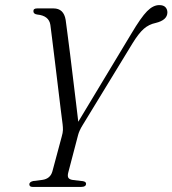

<svg xmlns="http://www.w3.org/2000/svg" viewBox="-20 -733 676 753"><path d="M317.5 -12Q317 0 299 0H107.5Q95 0 95 -10.5Q95.5 -19.5 110 -23L146 -27.5Q177.5 -32 185.5 -61L222 -197Q226.5 -212.5 226.8 -223Q227 -233.5 225.5 -246Q223.5 -261.5 218.5 -301.2Q213.5 -341 207.5 -392Q201.5 -443 195.2 -493.5Q189 -544 184.2 -582.8Q179.5 -621.5 177.5 -635.5Q172 -671.5 126 -676Q111 -678 111 -689Q110.5 -700 125.5 -700H190Q230 -700 237.5 -655Q239.5 -640.5 244.2 -604.2Q249 -568 255 -520Q261 -472 267 -421.5Q273 -371 278.5 -326.8Q284 -282.5 287 -255.5L494.5 -600Q533 -665 556.8 -689Q580.5 -713 604.5 -713Q621 -713 628.8 -704.8Q636.5 -696.5 636.5 -684Q636 -654 590.5 -643Q564 -637.5 544 -620Q524 -602.5 500 -563.5L304.5 -243Q290.5 -220.5 286 -202.5L248 -57.5Q244 -43 248 -36Q252 -29 266.5 -27L305.5 -22.5Q318 -20 317.5 -12Z"/></svg>

Font: Fraunces 144pt Soft Light
Style: Italic
Weight: 300
Italic angle: -16°
Version: Version 1.000;[b76b70a41]